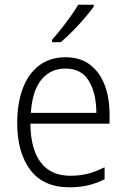

<svg xmlns="http://www.w3.org/2000/svg" viewBox="-20 -785 536 815"><path d="M259 -542Q321 -542 362.5 -510Q404 -478 424.5 -423.5Q445 -369 445 -300V-260H109Q110 -152 153 -95.5Q196 -39 278 -39Q319 -39 352.5 -47.5Q386 -56 424 -75V-24Q390 -7 354.5 1.5Q319 10 275 10Q164 10 108.5 -64Q53 -138 53 -263Q53 -346 76.5 -409Q100 -472 146 -507Q192 -542 259 -542ZM258 -494Q194 -494 155.5 -446.5Q117 -399 111 -306H389Q389 -388 357.5 -441Q326 -494 258 -494ZM378 -757Q363 -736 339 -708Q315 -680 288 -652.5Q261 -625 238 -606H201V-616Q230 -649 261 -690Q292 -731 312 -765H378Z"/></svg>

Font: Noto Sans Arabic UI SmCn Lt
Style: Regular
Weight: 300
Width: 4
Designer: Monotype Design Team, Nadine Chahine and Nizar Qandah
Foundry: Monotype Imaging Inc.
Version: Version 2.010; ttfautohint (v1.8.4.7-5d5b)